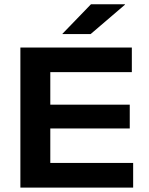

<svg xmlns="http://www.w3.org/2000/svg" viewBox="-20 -856 678 876"><path d="M73 0V-639H209.5V0ZM94 0V-112.5H587.5V0ZM148 -270V-378.5H572V-270ZM94 -527V-639H581.5V-527ZM395 -836.5H550V-834.5L393.5 -700.5H265V-702Z"/></svg>

Font: Anek Gujarati SemiExpanded SemiBold
Style: Regular
Weight: 600
Width: 6
Designer: Mrunmayee Ghaisas (Gujarati), Yesha Goshar (Latin)
Foundry: Ek Type
Version: Version 1.003